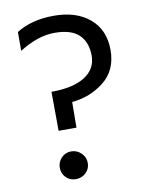

<svg xmlns="http://www.w3.org/2000/svg" viewBox="-80 -739 611 804"><g transform="rotate(-10 226.0 -337.0)"><path d="M177.5 -110Q202 -110 220 -92.5Q238 -75 238 -50.5Q238 -26 220.5 -9Q203 8 177.5 8Q152 8 135.5 -9Q119 -26 119 -50.5Q119 -75 136 -92.5Q153 -110 177.5 -110ZM45 -561V-641Q110 -682 205 -682Q300 -682 357 -633.5Q414 -585 414 -499.5Q414 -414 355 -367Q296 -320 218 -313L217 -204H141L140 -370Q232 -370 282 -401.5Q332 -433 332 -490Q332 -547 299 -579Q266 -611 195 -611Q124 -611 45 -561Z"/></g></svg>

Font: Hind Vadodara
Style: Regular
Weight: 400
Designer: Hitesh Malaviya
Foundry: Indian Type Foundry
Version: Version 0.702;PS 1.0;hotconv 1.0.81;makeotf.lib2.5.63406